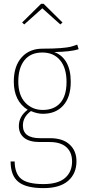

<svg xmlns="http://www.w3.org/2000/svg" viewBox="-20 -782 442 999"><path d="M106 -654.8 95.2 -665 193.8 -762.2H207L305.2 -665L293.9 -654.8L200.2 -738.8ZM381.8 -549.8 389.2 -525.9Q348.6 -512.7 262.2 -511.2Q303.7 -496.1 325.9 -456.8Q348.1 -417.5 348.1 -356Q348.1 -276.9 309.3 -233.4Q270.5 -189.9 203.1 -189.9Q173.8 -189.9 141.1 -204.1Q99.1 -173.8 99.1 -128.9Q99.1 -63 189 -63H241.2Q306.2 -63 342 -30.3Q377.9 2.4 377.9 57.1Q377.9 121.1 334.5 158.9Q291 196.8 206.1 196.8Q115.7 196.8 75.4 164.1Q35.2 131.3 35.2 58.1H56.2Q57.1 122.1 90.8 148.9Q124.5 175.8 206.1 175.8Q281.7 175.8 318.4 144Q355 112.3 355 58.1Q355 10.3 325.2 -16.4Q295.4 -43 238.8 -43H187Q132.3 -43 105.2 -65.4Q78.1 -87.9 78.1 -126Q78.1 -176.8 124 -210.9Q51.8 -255.9 51.8 -357.9Q51.8 -437.5 92.3 -483.2Q132.8 -528.8 201.2 -528.8Q259.3 -528.8 294.9 -531.7Q330.6 -534.7 345.7 -538.3Q360.8 -542 381.8 -549.8ZM200.2 -508.8Q139.6 -508.8 107.4 -468.8Q75.2 -428.7 75.2 -357.9Q75.2 -287.1 111.1 -248.5Q147 -210 203.1 -210Q261.7 -210 293.9 -246.8Q326.2 -283.7 326.2 -356Q326.2 -428.2 292.7 -468.5Q259.3 -508.8 200.2 -508.8Z"/></svg>

Font: Fira Sans Compressed Thin
Style: Regular
Weight: 100
Width: 1
Designer: Carrois Corporate & Edenspiekermann AG
Foundry: Carrois Corporate GbR & Edenspiekermann AG
Version: Version 4.203;PS 004.203;hotconv 1.0.88;makeotf.lib2.5.64775